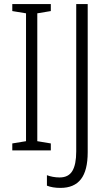

<svg xmlns="http://www.w3.org/2000/svg" viewBox="-20 -734 527 937"><path d="M228 0H40V-34L107 -45V-669L40 -680V-714H228V-680L162 -669V-45L228 -34ZM275 183Q236 183 209 172V121Q222 126 238 129Q254 132 271 132Q314 132 333 100.5Q352 69 352 5V-714H408V9Q408 98 375 140.5Q342 183 275 183Z"/></svg>

Font: Noto Sans Sinhala Condensed Light
Style: Regular
Weight: 300
Width: 3
Designer: Jelle Bosma - Monotype Design Team
Foundry: Monotype Imaging Inc.
Version: Version 2.006; ttfautohint (v1.8.4.7-5d5b)